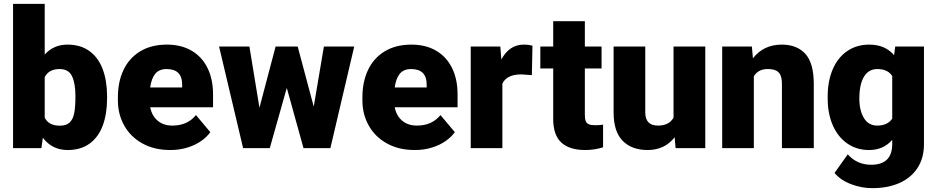

<svg xmlns="http://www.w3.org/2000/svg" viewBox="-20 -770 4871 998"><path d="M536.6 -259.8Q536.6 -178.2 514.2 -117.7Q491.7 -57.1 445.8 -23.7Q399.9 9.8 331.5 9.8Q251 9.8 202.6 -54.2L195.3 0H47.9V-750H212.4V-486.3Q258.3 -538.1 330.6 -538.1Q398.9 -538.1 445.1 -504.4Q491.2 -470.7 513.7 -410.9Q536.1 -351.1 536.6 -272ZM212.4 -369.1V-158.2Q233.4 -116.7 290.5 -116.7Q324.2 -116.7 341.8 -133.1Q359.4 -149.4 365.7 -181.6Q372.1 -213.9 372.1 -270Q372.1 -336.4 354.5 -373.8Q336.9 -411.1 289.6 -411.1Q233.9 -411.1 212.4 -369.1Z M1073.2 -83Q1056.2 -58.6 1026.1 -37.4Q996.1 -16.1 954.8 -3.2Q913.6 9.8 865.2 9.8Q781.7 9.8 720.2 -24.4Q658.7 -58.6 626 -116.9Q593.3 -175.3 592.8 -245.1V-265.1Q592.8 -343.8 621.6 -405.5Q650.4 -467.3 708 -502.7Q765.6 -538.1 847.7 -538.1Q921.9 -538.1 975.8 -506.6Q1029.8 -475.1 1058.6 -416.7Q1087.4 -358.4 1087.4 -279.3V-212.4H760.7Q769.5 -168 799.6 -142.6Q829.6 -117.2 876 -117.2Q954.6 -117.2 998.5 -171.9ZM760.7 -315.4H926.8V-328.1Q927.7 -411.1 846.2 -411.1Q806.6 -411.1 786.6 -386Q766.6 -360.8 760.7 -315.4Z M1821.3 -528.3 1697.3 0H1557.6L1470.7 -313L1382.3 0H1243.7L1118.7 -528.3H1276.4L1328.6 -210L1412.6 -528.3H1527.3L1610.8 -215.8L1663.6 -528.3Z M2344.2 -83Q2327.1 -58.6 2297.1 -37.4Q2267.1 -16.1 2225.8 -3.2Q2184.6 9.8 2136.2 9.8Q2052.7 9.8 1991.2 -24.4Q1929.7 -58.6 1897 -116.9Q1864.3 -175.3 1863.8 -245.1V-265.1Q1863.8 -343.8 1892.6 -405.5Q1921.4 -467.3 1979 -502.7Q2036.6 -538.1 2118.7 -538.1Q2192.9 -538.1 2246.8 -506.6Q2300.8 -475.1 2329.6 -416.7Q2358.4 -358.4 2358.4 -279.3V-212.4H2031.7Q2040.5 -168 2070.6 -142.6Q2100.6 -117.2 2147 -117.2Q2225.6 -117.2 2269.5 -171.9ZM2031.7 -315.4H2197.8V-328.1Q2198.7 -411.1 2117.2 -411.1Q2077.6 -411.1 2057.6 -386Q2037.6 -360.8 2031.7 -315.4Z M2690.4 -383.3Q2613.3 -383.3 2591.3 -335V0H2426.8V-528.3H2580.6L2585.9 -460.9Q2627.9 -538.1 2702.1 -538.1Q2729 -538.1 2747.6 -532.2L2744.6 -379.4Z M3114.7 -4.4Q3070.8 9.8 3022 9.8Q2939.9 9.8 2897.7 -29.1Q2855.5 -67.9 2855.5 -151.9V-414.1H2788.6V-528.3H2855.5V-659.7H3020V-528.3H3106.9V-414.1H3020V-172.4Q3020 -150.9 3024.9 -139.6Q3029.8 -128.4 3041.3 -123.8Q3052.7 -119.1 3073.7 -119.1Q3098.1 -119.1 3114.7 -122.1Z M3491.7 0 3486.8 -56.6Q3435.1 9.8 3346.2 9.8Q3263.7 9.8 3216.6 -38.1Q3169.4 -85.9 3169.4 -186.5V-528.3H3334V-185.5Q3334 -117.2 3400.4 -117.2Q3458.5 -117.2 3481 -158.7V-528.3H3646V0Z M3898.4 -373.5V0H3733.9V-528.3H3888.2L3893.6 -466.8Q3948.7 -538.1 4043.9 -538.1Q4122.1 -538.1 4165.8 -490.5Q4209.5 -442.9 4210 -335V0H4044.4V-333Q4044.4 -364.3 4035.9 -381.1Q4027.3 -397.9 4011.2 -404.5Q3995.1 -411.1 3969.7 -411.1Q3921.4 -411.1 3898.4 -373.5Z M4317.9 128.9 4386.7 32.2Q4434.6 86.4 4508.3 86.4Q4616.2 86.4 4617.7 -18.6V-43Q4571.8 9.8 4497.6 9.8Q4432.1 9.8 4383.3 -24.7Q4334.5 -59.1 4308.3 -119.9Q4282.2 -180.7 4282.2 -257.8V-268.1Q4282.2 -348.1 4308.3 -409.4Q4334.5 -470.7 4383.5 -504.4Q4432.6 -538.1 4498.5 -538.1Q4581.1 -538.1 4627.4 -482.9L4633.3 -528.3H4782.7V-20.5Q4782.7 51.3 4749.3 102.8Q4715.8 154.3 4655.3 181.2Q4594.7 208 4514.2 208Q4458 208 4403.6 187.3Q4349.1 166.5 4317.9 128.9ZM4539.6 -117.2Q4593.3 -117.2 4617.7 -153.3V-375Q4594.2 -411.1 4540.5 -411.1Q4494.6 -411.1 4470.7 -371.1Q4446.8 -331.1 4446.8 -257.8Q4446.8 -195.3 4470.7 -156.2Q4494.6 -117.2 4539.6 -117.2Z"/></svg>

Font: Mardoto Black
Style: Regular
Weight: 900
Designer: Christian Robertson, Vahan Hovhannisyan
Foundry: Google
Version: Version 1.000